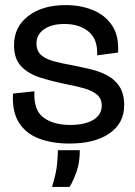

<svg xmlns="http://www.w3.org/2000/svg" viewBox="-20 -550 530 753"><path d="M252 13Q186 13 134.5 -6Q83 -25 55 -68Q27 -111 31 -183L115 -192Q111 -118 150.5 -89Q190 -60 255 -60Q313 -60 346 -80Q379 -100 379 -135Q379 -163 361 -178.5Q343 -194 311.5 -203Q280 -212 239 -220Q185 -231 138.5 -245.5Q92 -260 63.5 -289.5Q35 -319 35 -373Q35 -444 90.5 -487Q146 -530 238 -530Q295 -530 343 -511Q391 -492 419 -451Q447 -410 443 -344L361 -333Q364 -396 327.5 -426Q291 -456 233 -456Q182 -456 152.5 -435Q123 -414 123 -380Q123 -350 141.5 -334Q160 -318 192 -309.5Q224 -301 264 -294Q299 -287 335 -278.5Q371 -270 401 -254Q431 -238 449 -210Q467 -182 467 -137Q467 -67 409.5 -27Q352 13 252 13ZM184 183Q201 128 204 92.5Q207 57 207 39H293Q293 87 280.5 122.5Q268 158 253 183Z"/></svg>

Font: Bricolage Grotesque 48pt
Style: Regular
Weight: 400
Designer: Mathieu Triay
Foundry: Atelier Triay
Version: Version 1.000; ttfautohint (v1.8.4.7-5d5b);gftools[0.9.32]